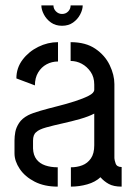

<svg xmlns="http://www.w3.org/2000/svg" viewBox="-20 -696 507 715"><path d="M211 -600Q187 -600 170 -612Q153 -624 143.5 -642Q134 -660 134 -676H179Q179 -663 188.5 -653.5Q198 -644 211 -644Q225 -644 234 -653.5Q243 -663 243 -676H288Q288 -660 278.5 -642Q269 -624 252 -612Q235 -600 211 -600ZM195 -1Q145 -1 109 -19.5Q73 -38 53.5 -67Q34 -96 34 -125V-173Q34 -188 37 -204.5Q40 -221 51 -238Q62 -255 85 -267Q101 -275 130.5 -283.5Q160 -292 194 -300.5Q228 -309 259 -319Q290 -329 310.5 -339.5Q331 -350 331 -362V-381Q331 -409 317.5 -428.5Q304 -448 284.5 -458.5Q265 -469 243 -469V-539Q299 -539 335 -514.5Q371 -490 388.5 -453.5Q406 -417 406 -383V-107Q406 -101 410.5 -87.5Q415 -74 433 -74V-1Q403 -1 385 -11Q367 -21 354 -36Q335 -18 305 -9.5Q275 -1 244 -1V-73Q267 -73 286.5 -80.5Q306 -88 318.5 -106Q331 -124 331 -155V-273Q310 -262 278.5 -253Q247 -244 213 -236.5Q179 -229 152 -221.5Q125 -214 115 -204Q103 -195 103 -172V-143Q104 -118 116 -102.5Q128 -87 148.5 -80Q169 -73 195 -73ZM110 -378 41 -404Q41 -443 64 -473.5Q87 -504 122.5 -521.5Q158 -539 196 -539V-467Q173 -467 153.5 -456.5Q134 -446 122 -426Q110 -406 110 -378Z"/></svg>

Font: Stick No Bills
Style: Regular
Weight: 400
Version: Version 2.000